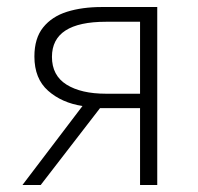

<svg xmlns="http://www.w3.org/2000/svg" viewBox="-20 -530 563 547"><path d="M428 -3H379V-222H265L96 -3H44L215 -228Q156 -237 117 -271.5Q78 -306 78 -369Q78 -421 103 -452Q128 -483 171 -496.5Q214 -510 270 -510H428ZM379 -263V-468H282Q128 -468 128 -368Q128 -315 169.5 -289Q211 -263 282 -263Z"/></svg>

Font: LXGW 975 Gothic SC 200W
Style: Regular
Weight: 200
Version: Version 2.01;February 25, 2021